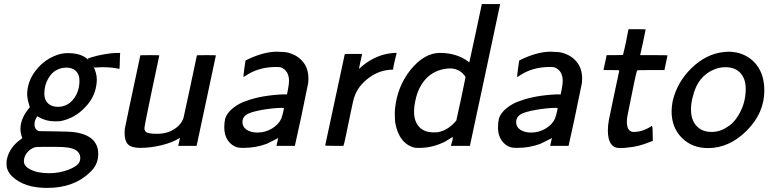

<svg xmlns="http://www.w3.org/2000/svg" viewBox="-20 -714 3762 940"><path d="M126 -189Q113 -230 113 -252Q113 -281 123 -311Q137 -351 169 -385.5Q201 -420 242 -438Q277 -454 311 -454Q378 -454 410 -423Q413 -420 413 -421Q412 -423 411 -424L409 -426Q409 -428 433 -435Q457 -442 478 -446Q525 -455 560 -455H568V-451Q568 -447 567 -429Q566 -411 566 -394L565 -377L553 -379Q522 -385 479 -385Q463 -385 456 -384L443 -383Q442 -384 439.5 -387Q437 -390 436 -392Q454 -356 454 -324Q454 -311 452 -299Q443 -235 395 -187Q346 -135 276 -121Q269 -120 249 -120Q205 -120 169 -141L163 -145Q161 -143 160 -141Q149 -124 149 -105Q149 -79 171 -72L242 -71Q324 -70 343 -67Q461 -51 461 40Q461 93 420 130Q342 206 211 206Q170 206 133 198Q86 187 53 161.5Q20 136 13 104Q12 100 12 86Q12 73 13 69Q25 8 82 -32Q90 -38 89 -39Q89 -40 85 -50Q80 -67 80 -82Q80 -136 126 -189ZM369 -319Q369 -349 352 -366Q335 -383 304 -383Q281 -383 259 -372Q233 -360 215 -327.5Q197 -295 197 -255Q197 -225 215 -208Q233 -191 263 -191Q310 -191 339.5 -228.5Q369 -266 369 -319ZM289 6Q281 5 216 5Q167 5 157.5 6Q148 7 139 12Q122 20 109.5 37.5Q97 55 97 76Q97 84 100 90Q113 116 166 129Q193 134 221 134Q269 134 313.5 117.5Q358 101 369 79Q373 70 373 59Q373 41 361 29Q343 9 289 6Z M666 10Q625 10 607.5 -6.5Q590 -23 590 -63Q590 -77 591 -83Q593 -95 612 -184.5Q631 -274 649 -358Q667 -442 667 -443Q667 -444 714 -444Q760 -444 760 -443Q744 -366 724 -273Q687 -97 687 -86Q687 -70 701 -64.5Q715 -59 750 -59Q798 -59 833.5 -82Q869 -105 879 -139Q880 -143 912 -292Q944 -441 944 -443Q944 -444 991 -444Q1037 -444 1037 -443Q1037 -442 990.5 -224.5Q944 -7 943 -2V0H853V-2L861 -38Q861 -39 857 -37Q824 -16 770.5 -3Q717 10 666 10Z M1182 -418Q1268 -461 1337 -461Q1339 -461 1345 -460.5Q1351 -460 1354 -460Q1382 -460 1401 -453Q1441 -440 1465.5 -408.5Q1490 -377 1490 -329Q1490 -325 1489.5 -318Q1489 -311 1489 -308Q1449 -110 1424 -2V0H1334V-2L1342 -38Q1291 -12 1286 -10Q1232 10 1173 10Q1151 10 1144 8Q1114 0 1096 -26Q1078 -52 1078 -90Q1078 -115 1083 -135Q1092 -162 1121.5 -185.5Q1151 -209 1186 -220Q1259 -247 1365 -252H1385L1390 -277Q1395 -302 1395 -318Q1395 -367 1356 -384Q1349 -386 1330 -386Q1243 -386 1178 -340Q1173 -337 1172 -337Q1171 -338 1176 -377Q1181 -416 1182 -418ZM1167 -116Q1167 -92 1188 -78.5Q1209 -65 1240 -65Q1279 -65 1312 -85Q1345 -105 1358 -135Q1360 -140 1365 -160Q1370 -180 1370 -184Q1370 -186 1359 -186Q1315 -185 1266 -176.5Q1217 -168 1194 -157Q1167 -143 1167 -116Z M1572 -2 1668 -449Q1668 -450 1711 -450H1753L1745 -414Q1744 -409 1742.5 -402.5Q1741 -396 1740.5 -392.5Q1740 -389 1739 -384.5Q1738 -380 1738 -379Q1738 -378 1738 -377Q1740 -379 1743 -381Q1745 -384 1756 -393Q1822 -446 1899 -454Q1901 -454 1906.5 -454.5Q1912 -455 1914 -455H1922L1919 -442Q1918 -439 1914 -422.5Q1910 -406 1907 -391.5Q1904 -377 1904 -373Q1840 -373 1786 -333Q1732 -293 1714 -237Q1711 -231 1699 -173Q1687 -115 1675.5 -59.5Q1664 -4 1662 -2V0H1617Q1572 0 1572 -2Z M2309 -553 2339 -694H2428V-691Q2428 -690 2355 -347.5Q2282 -5 2281 -2V0H2188V-2Q2197 -29 2197 -43L2192 -41Q2190 -39 2158 -20Q2096 10 2036 10Q2015 10 2010 9Q1934 -10 1915 -113Q1913 -129 1913 -156Q1913 -176 1914 -182Q1925 -290 1989 -371Q2057 -455 2134 -455Q2215 -455 2272 -413Q2278 -407 2278 -410Q2278 -413 2309 -553ZM2007 -168Q2007 -121 2031.5 -93.5Q2056 -66 2103 -66Q2120 -66 2125 -67Q2171 -76 2207 -116L2214 -124L2237 -229Q2259 -333 2259 -335Q2259 -341 2244 -356Q2219 -379 2182 -379Q2179 -379 2174 -378.5Q2169 -378 2167 -378Q2107 -371 2067 -330Q2027 -289 2013 -219Q2007 -192 2007 -168Z M2522 -418Q2608 -461 2677 -461Q2679 -461 2685 -460.5Q2691 -460 2694 -460Q2722 -460 2741 -453Q2781 -440 2805.5 -408.5Q2830 -377 2830 -329Q2830 -325 2829.5 -318Q2829 -311 2829 -308Q2789 -110 2764 -2V0H2674V-2L2682 -38Q2631 -12 2626 -10Q2572 10 2513 10Q2491 10 2484 8Q2454 0 2436 -26Q2418 -52 2418 -90Q2418 -115 2423 -135Q2432 -162 2461.5 -185.5Q2491 -209 2526 -220Q2599 -247 2705 -252H2725L2730 -277Q2735 -302 2735 -318Q2735 -367 2696 -384Q2689 -386 2670 -386Q2583 -386 2518 -340Q2513 -337 2512 -337Q2511 -338 2516 -377Q2521 -416 2522 -418ZM2507 -116Q2507 -92 2528 -78.5Q2549 -65 2580 -65Q2619 -65 2652 -85Q2685 -105 2698 -135Q2700 -140 2705 -160Q2710 -180 2710 -184Q2710 -186 2699 -186Q2655 -185 2606 -176.5Q2557 -168 2534 -157Q2507 -143 2507 -116Z M3015 11Q2956 11 2956 -75Q2956 -98 2961 -127Q2963 -137 2987 -251.5Q3011 -366 3012 -369Q3012 -371 2973 -371H2935V-373L2943 -410L2950 -444H2990L3030 -445L3038 -478Q3046 -512 3051 -541L3057 -571H3099Q3141 -571 3141 -570Q3141 -569 3128 -506L3114 -444H3181Q3248 -444 3248 -443Q3248 -440 3240.5 -407Q3233 -374 3233 -371H3166Q3099 -371 3099 -369Q3094 -360 3052 -148Q3049 -132 3049 -118Q3049 -68 3083 -68Q3127 -68 3172 -98Q3176 -94 3176 -28V-24L3162 -19Q3106 4 3056 8Q3036 11 3015 11Z M3446 11Q3368 11 3318 -39.5Q3268 -90 3268 -169Q3268 -190 3273 -218Q3295 -312 3365.5 -380.5Q3436 -449 3521 -459Q3539 -461 3547 -461Q3562 -461 3586 -457Q3649 -443 3685.5 -394.5Q3722 -346 3722 -271Q3722 -161 3636.5 -75Q3551 11 3446 11ZM3631 -279Q3631 -328 3605 -356.5Q3579 -385 3532 -385Q3504 -385 3479 -375Q3397 -343 3373 -245Q3363 -211 3363 -178Q3363 -127 3390 -97.5Q3417 -68 3464 -68Q3506 -68 3543 -94Q3564 -106 3584 -133Q3631 -198 3631 -279Z"/></svg>

Font: KaTeX_SansSerif
Style: Italic
Weight: 400
Version: Version 1.1; ttfautohint (v1.3)